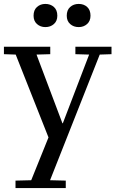

<svg xmlns="http://www.w3.org/2000/svg" viewBox="-20 -758 588 978"><path d="M235 160 315 162V200H59V162L139 160L227 -58L60 -480L0 -482V-520H236V-482L166 -480L298 -130H300L434 -480L364 -482V-520H548V-482L488 -480ZM151 -678Q151 -707 168.5 -722.5Q186 -738 211 -738Q237 -738 254.5 -722.5Q272 -707 272 -678Q272 -651 254.5 -635.5Q237 -620 211 -620Q186 -620 168.5 -635.5Q151 -651 151 -678ZM381 -738Q407 -738 424 -722.5Q441 -707 441 -678Q441 -651 423.5 -635.5Q406 -620 381 -620Q355 -620 337.5 -635.5Q320 -651 320 -678Q320 -707 337.5 -722.5Q355 -738 381 -738Z"/></svg>

Font: Minipax
Style: Regular
Weight: 400
Designer: Raphaël Ronot, Igor Stepanchenko (Cyrillic)
Foundry: steppetype
Version: Version 1.002